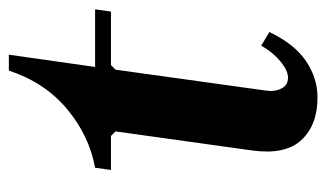

<svg xmlns="http://www.w3.org/2000/svg" viewBox="-168 -542 720 423"><g transform="rotate(-90 191.5 -330.0)"><path d="M189 10Q128 10 95 -25.5Q62 -61 72 -134L114 -435L104 -445H29L34 -480Q105 -493 163.5 -542Q222 -591 248 -670H283L256 -480H383L378 -445H260L250 -435L204 -104Q201 -84 208.5 -69.5Q216 -55 232 -55Q248 -55 268 -71.5Q288 -88 303 -114L333 -96Q306 -40 268.5 -15Q231 10 189 10Z"/></g></svg>

Font: Brygada 1918
Style: Italic
Weight: 400
Italic angle: -8°
Designer: Mateusz Machalski | Borys Kosmynka | Przemek Hoffer
Foundry: NIEPODLEGLA 2018
Version: Version 3.006